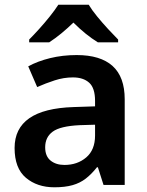

<svg xmlns="http://www.w3.org/2000/svg" viewBox="-20 -786 625 816"><path d="M211 10Q138 10 90 -30.5Q42 -71 42 -157Q42 -240 104.5 -283.5Q167 -327 293 -331L384 -334V-357Q384 -412 359 -434.5Q334 -457 290 -457Q251 -457 212.5 -444.5Q174 -432 138 -416L100 -504Q140 -526 193 -539Q246 -552 306 -552Q407 -552 458.5 -505.5Q510 -459 510 -364V0H420L396 -75H392Q369 -46 344.5 -27Q320 -8 288 1Q256 10 211 10ZM254 -85Q309 -85 346.5 -117Q384 -149 384 -210V-256L318 -254Q236 -250 204 -226.5Q172 -203 172 -160Q172 -122 195 -103.5Q218 -85 254 -85ZM357 -766Q370 -744 392.5 -716.5Q415 -689 439.5 -662.5Q464 -636 482 -618V-606H396Q370 -622 344 -643Q318 -664 292 -690Q265 -664 240 -643.5Q215 -623 189 -606H104V-618Q123 -637 146.5 -663Q170 -689 192 -716.5Q214 -744 228 -766Z"/></svg>

Font: Noto Sans Symbols SemiBold
Style: Regular
Weight: 600
Version: Version 2.002